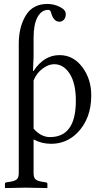

<svg xmlns="http://www.w3.org/2000/svg" viewBox="-20 -718 519 972"><path d="M150 -311V-67Q187 -24 233 -24Q364 -24 364 -208Q364 -296 333 -344.5Q302 -393 254 -393Q226 -393 196 -371Q166 -349 150 -311ZM150 -526V-430L147 -359H150Q203 -439 281 -439Q351 -439 396.5 -378.5Q442 -318 442 -235Q442 -118 372 -46Q316 10 239 10Q191 10 150 -12V158Q150 180 159 189Q168 198 192 202L211 205Q220 206 220 213V232L218 234Q149 232 110 232L7 234L5 232V213Q5 206 13 205L32 202Q57 198 66 189Q75 180 75 158V-496Q75 -581 110.5 -639.5Q146 -698 220 -698Q253 -698 283 -683Q313 -668 313 -647Q313 -629 303.5 -618.5Q294 -608 281 -608Q252 -608 239 -652Q236 -668 224 -668Q190 -668 170 -631.5Q150 -595 150 -526Z"/></svg>

Font: Libertinus Sans
Style: Regular
Weight: 400
Designer: Philipp H. Poll
Foundry: Khaled Hosny
Version: Version 6.1